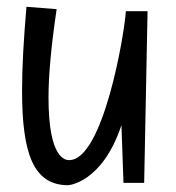

<svg xmlns="http://www.w3.org/2000/svg" viewBox="-20 -535 519 566"><path d="M351 -502C347 -434 284 -63 184 -63C174 -63 123 -65 123 -247C123 -310 130 -394 147 -508L58 -515C50 -421 45 -339 45 -268C45 -83 78 11 181 11C181 11 281 5 338 -166L344 4H405L415 -502Z"/></svg>

Font: Englebert
Style: Regular
Weight: 400
Designer: Astigmatic (AOETI)
Foundry: Astigmatic (AOETI)
Version: Version 1.000